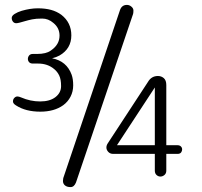

<svg xmlns="http://www.w3.org/2000/svg" viewBox="-20 -720 822 783"><path d="M131.6 -500Q168.4 -500 187.3 -513.9Q222.8 -538 222.8 -574.7Q222.8 -606.3 197.5 -626.6Q177.2 -644.3 151.9 -644.3Q126.6 -644.3 111.4 -641.1Q96.2 -638 83.5 -634.2Q54.4 -625.3 46.2 -625.3Q38 -625.3 32.9 -631.6Q27.8 -638 27.8 -646.8Q27.8 -655.7 39.9 -663.3Q51.9 -670.9 68.4 -675.9Q103.8 -686.1 134.2 -686.1Q164.6 -686.1 188 -679.7Q211.4 -673.4 230.4 -659.5Q270.9 -627.8 270.9 -575.9Q270.9 -521.5 222.8 -493.7Q208.9 -486.1 192.4 -482.3Q251.9 -470.9 272.2 -415.2Q278.5 -397.5 278.5 -372.2Q278.5 -346.8 267.7 -325.9Q257 -305.1 238 -291.1Q201.3 -264.6 144.3 -264.6Q84.8 -264.6 45.6 -289.9Q32.9 -297.5 32.9 -306.3Q32.9 -315.2 38.6 -320.9Q44.3 -326.6 50.6 -326.6Q57 -326.6 65.8 -322.8Q103.8 -306.3 143.7 -306.3Q183.5 -306.3 206.3 -324.1Q229.1 -341.8 229.1 -369Q229.1 -396.2 221.5 -412Q213.9 -427.8 201.3 -438Q174.7 -460.8 135.4 -460.8H113.9Q103.8 -460.8 98.7 -466.5Q93.7 -472.2 93.7 -479.7Q93.7 -487.3 98.7 -493.7Q103.8 -500 113.9 -500ZM289.9 24.1Q282.3 43 267.7 43Q253.2 43 244.9 36.1Q236.7 29.1 236.7 17.7Q236.7 12.7 238 6.3L469.6 -679.7Q477.2 -700 497.5 -700Q507.6 -700 515.8 -693Q524.1 -686.1 524.1 -677.2Q524.1 -668.4 522.8 -663.3ZM583.5 -386.1Q597.5 -410.1 624.1 -410.1Q638 -410.1 648.1 -401.3Q658.2 -392.4 658.2 -373.4V-127.8H703.8Q712.7 -127.8 717.7 -122.8Q722.8 -117.7 722.8 -110.8Q722.8 -103.8 718.4 -98.1Q713.9 -92.4 703.8 -92.4H658.2V-24.1Q658.2 -12.7 650.6 -6.3Q643 0 634.2 0Q625.3 0 618.4 -6.3Q611.4 -12.7 611.4 -24.1V-92.4H441.8Q429.1 -92.4 421.5 -100.6Q413.9 -108.9 413.9 -118.4Q413.9 -127.8 420.3 -136.7ZM457 -127.8H611.4V-363.3Z"/></svg>

Font: Mandali
Style: Regular
Weight: 400
Designer: Purushoth Kumar Guthula
Foundry: Silikandhra, Hyderabad
Version: Version 1.0.5; ttfautohint (v1.2.25-373a) -l 7 -r 28 -G 50 -